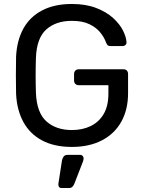

<svg xmlns="http://www.w3.org/2000/svg" viewBox="-20 -730 721 967"><path d="M342 10Q253 10 191.5 -23Q130 -56 97.5 -116Q65 -176 61 -257Q60 -301 60 -350.5Q60 -400 61 -445Q65 -526 97.5 -585.5Q130 -645 192 -677.5Q254 -710 342 -710Q412 -710 464 -690Q516 -670 549.5 -639.5Q583 -609 599.5 -576Q616 -543 617 -518Q618 -509 612 -503.5Q606 -498 596 -498H537Q527 -498 522.5 -502Q518 -506 514 -516Q505 -542 484.5 -567Q464 -592 429.5 -608.5Q395 -625 342 -625Q262 -625 213.5 -582Q165 -539 161 -440Q158 -351 161 -262Q165 -162 214 -118.5Q263 -75 342 -75Q395 -75 436.5 -95Q478 -115 502 -155.5Q526 -196 526 -259V-301H376Q366 -301 359.5 -307.5Q353 -314 353 -325V-357Q353 -368 359.5 -374.5Q366 -381 376 -381H602Q613 -381 619 -374.5Q625 -368 625 -357V-261Q625 -179 591.5 -118Q558 -57 494 -23.5Q430 10 342 10ZM290 217Q281 217 277 211Q273 205 274 196L292 79Q294 67 300.5 58.5Q307 50 320 50H385Q392 50 396.5 55.5Q401 61 401 67Q401 75 398 83L355 194Q351 204 345 210.5Q339 217 326 217Z"/></svg>

Font: DVN-Rubik
Style: Regular
Weight: 400
Designer: Hubert and Fischer
Foundry: Hubert & Fischer
Version: Version 2.102